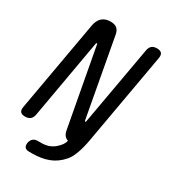

<svg xmlns="http://www.w3.org/2000/svg" viewBox="-217 -856 1034 1151"><g transform="rotate(30 300.0 -280.0)"><path d="M117 -662Q124 -701 146 -720.5Q168 -740 204 -740Q233 -740 248 -727.5Q263 -715 268 -690L367 -150L369 -146Q369 -144 371 -144Q373 -144 374.5 -145.5Q376 -147 376 -150L473 -695Q477 -718 489.5 -729Q502 -740 525 -740Q548 -740 557.5 -729Q567 -718 563 -695L452 -68V-67Q431 52 392.5 97Q354 142 304.5 161Q255 180 193 180H169Q149 180 140.5 169.5Q132 159 135 139Q139 119 151 108.5Q163 98 184 98H208Q261 98 297 67.5Q333 37 339 7Q328 4 321 -3Q306 -15 301 -40L201 -580Q201 -583 200 -584.5Q199 -586 197 -586Q195 -586 194 -584.5Q193 -583 192 -580L96 -35Q92 -12 79 -1Q66 10 43 10Q20 10 11 -1Q2 -12 6 -35Z"/></g></svg>

Font: Maple Mono Normal NL
Style: Italic
Weight: 400
Italic angle: -10°
Monospace: yes
Designer: subframe7536
Version: Version 7.000